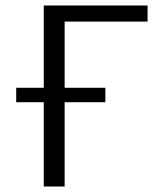

<svg xmlns="http://www.w3.org/2000/svg" viewBox="-20 -678 578 698"><path d="M139.1 0V-658H215V0ZM174.1 -599.5V-658H516.5V-599.5ZM38.9 -306.4V-358.9H363V-306.4Z"/></svg>

Font: Ysabeau
Style: Bold
Weight: 700
Designer: Christian Thalmann (Catharsis Fonts)
Version: Version 2.000;gftools[0.9.27.dev2+g8671c4b]